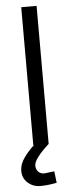

<svg xmlns="http://www.w3.org/2000/svg" viewBox="-60 -723 367 959"><g transform="rotate(-5 123.0 -243.0)"><path d="M85 0V-692H162V0Q86 69 86 102Q86 121 97.5 133Q109 145 127 145L178 139L185 197Q140 206 103 206Q66 206 40 182.5Q14 159 14 123.5Q14 88 38.5 55Q63 22 88 0Z"/></g></svg>

Font: Titillium Web
Style: Regular
Weight: 400
Version: Version 1.001;PS 57.000;hotconv 1.0.70;makeotf.lib2.5.55311